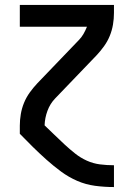

<svg xmlns="http://www.w3.org/2000/svg" viewBox="-20 -540 540 775"><path d="M439 215Q401 215 363.5 210Q326 205 291.5 190Q257 175 226.5 152.5Q196 130 168 105Q140 80 113 53.5Q86 27 60 0V-33Q60 -56 64 -79.5Q68 -103 77 -125Q86 -147 100 -166.5Q114 -186 130 -203L298 -378Q309 -389 317 -403Q325 -417 331 -432H60V-520H440V-488Q440 -464 436 -440.5Q432 -417 423 -395Q414 -373 400 -353.5Q386 -334 370 -317L202 -142Q182 -121 171.5 -92.5Q161 -64 160 -34Q180 -15 200 4.5Q220 24 240.5 43Q261 62 283 79.5Q305 97 330.5 108.5Q356 120 383.5 123.5Q411 127 439 127H440V215Z"/></svg>

Font: Iosevka Term Curly Semibold
Style: Regular
Weight: 600
Designer: Belleve Invis
Foundry: Belleve Invis
Version: Version 32.3.0